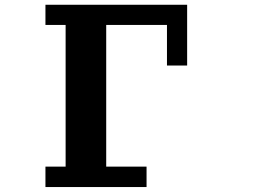

<svg xmlns="http://www.w3.org/2000/svg" viewBox="-20 -712 1040 790"><path d="M167 -26.4H250V-609.4H167V-692.4H750V-442.4H667V-609.4H417V-26.4H583V57.6H167Z"/></svg>

Font: KH Dot Dougenzaka 12
Style: Regular
Weight: 400
Designer: Original version for X68000 by Keitarou Hiraki (http://hp.vector.co.jp/authors/VA000874/) / TrueType conversion by Homem
Version: Version 1.00.20150527